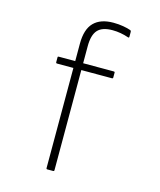

<svg xmlns="http://www.w3.org/2000/svg" viewBox="-124 -756 861 1030"><g transform="rotate(15 306.0 -241.0)"><path d="M237 185Q235 185 233.5 183.5Q232 182 232 179V-377H140Q138 -377 136.5 -378.5Q135 -380 135 -382V-410Q135 -413 136.5 -414Q138 -415 140 -415H232V-512Q232 -592 269 -629.5Q306 -667 377 -667Q406 -667 432 -662.5Q458 -658 474 -652Q479 -650 479 -644V-616Q479 -609 471 -612Q451 -619 428.5 -623Q406 -627 383 -627Q326 -627 301 -599.5Q276 -572 276 -510V-415H446Q449 -415 450.5 -414Q452 -413 452 -410V-382Q452 -380 450.5 -378.5Q449 -377 446 -377H276V179Q276 182 274.5 183.5Q273 185 270 185Z"/></g></svg>

Font: Sofia Sans ExtraLight
Style: Regular
Weight: 250
Version: Version 4.100-B